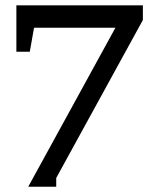

<svg xmlns="http://www.w3.org/2000/svg" viewBox="-20 -691 603 727"><path d="M192.9 -17.1V16.1H86.9L417 -585.9H108.9L92.8 -495.1H42V-670.9H521V-615.2Z"/></svg>

Font: Charis SIL Am
Style: Regular
Weight: 400
Foundry: SIL International
Version: Version 5.000